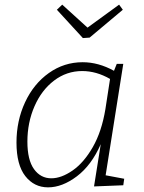

<svg xmlns="http://www.w3.org/2000/svg" viewBox="-20 -800 622 827"><path d="M435 -45 515 -30 511 -2 385 3 414 -179Q374 -88 311 -40.5Q248 7 187 7Q127 7 89 -41.5Q51 -90 51 -186Q51 -280 88 -359.5Q125 -439 190.5 -485.5Q256 -532 336 -532Q404 -532 471 -495L483 -525H511ZM434 -330 454 -460Q395 -494 334 -494Q267 -494 213 -453Q159 -412 128.5 -342Q98 -272 98 -190Q98 -111 126.5 -71.5Q155 -32 201 -32Q244 -32 292.5 -65.5Q341 -99 379.5 -166Q418 -233 434 -330ZM357 -681 493 -780 509 -758 366 -638 337 -636 225 -758 248 -780Z"/></svg>

Font: Bitter Pro Light
Style: Italic
Weight: 300
Italic angle: -9°
Designer: Sol Matas, and Bitter project Authors
Foundry: Sol Matas
Version: Version 1.010